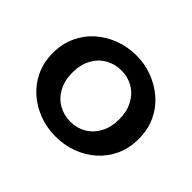

<svg xmlns="http://www.w3.org/2000/svg" viewBox="-116 -650 832 832"><g transform="rotate(45 299.5 -234.5)"><path d="M300 14Q248 14 200.5 -3.5Q153 -21 116 -53.5Q79 -86 57.5 -131.5Q36 -177 36 -234Q36 -291 57.5 -337Q79 -383 116 -415.5Q153 -448 200.5 -465.5Q248 -483 300 -483Q351 -483 398 -465.5Q445 -448 482.5 -415.5Q520 -383 541.5 -337Q563 -291 563 -234Q563 -177 542 -131.5Q521 -86 484.5 -53.5Q448 -21 400.5 -3.5Q353 14 300 14ZM300 -77Q340 -77 372.5 -96Q405 -115 424 -150.5Q443 -186 443 -234Q443 -282 424 -317.5Q405 -353 372.5 -372Q340 -391 300 -391Q260 -391 227 -372Q194 -353 175 -317.5Q156 -282 156 -234Q156 -186 175 -150.5Q194 -115 227 -96Q260 -77 300 -77Z"/></g></svg>

Font: BioRhyme SemiBold
Style: Regular
Weight: 600
Designer: Aoife Mooney
Foundry: Aoife Mooney Type
Version: Version 1.600;gftools[0.9.33]